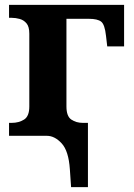

<svg xmlns="http://www.w3.org/2000/svg" viewBox="-20 -556 548 786"><path d="M266 137Q261 62 232.5 31Q204 0 172 0H17V-53H28Q57 -53 78.5 -66.5Q100 -80 100 -120V-418Q100 -447 88.5 -460.5Q77 -474 60.5 -478.5Q44 -483 29 -483H17V-536H488V-366H419L414 -409Q409 -456 394 -467.5Q379 -479 344 -479H252V-120Q252 -80 272 -66.5Q292 -53 319 -53H340V210H271Z"/></svg>

Font: NotoSerif-Bold
Style: Regular
Weight: 700
Designer: Monotype Design Team
Foundry: Monotype Imaging Inc.
Version: Version 2.007; ttfautohint (v1.8) -l 8 -r 50 -G 200 -x 14 -D